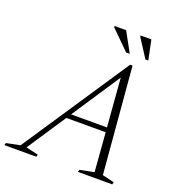

<svg xmlns="http://www.w3.org/2000/svg" viewBox="-213 -980 1014 1101"><g transform="rotate(20 294.0 -429.0)"><path d="M527 -31.5 599.5 -14 595.5 0H386L390 -14L476.5 -31L458 -268H218L61 -31L136 -14L132 0H-62.5L-59 -14L25 -31L457.5 -680H472ZM236.5 -296.5H455.5L432 -592ZM434 -738H411.5L297.5 -851V-858H368ZM547 -738H529.5L456.5 -851V-858H522Z"/></g></svg>

Font: Newsreader Text Light
Style: Italic
Weight: 300
Italic angle: -17°
Designer: Hugues Gentile
Foundry: Production Type
Version: Version 1.001